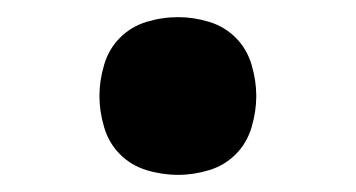

<svg xmlns="http://www.w3.org/2000/svg" viewBox="-20 -452 415 224"><path d="M188 -248Q169 -248 151 -253.5Q133 -259 120 -272Q107 -285 101.5 -303.5Q96 -322 96 -340Q96 -358 101.5 -376.5Q107 -395 120 -408Q133 -421 151 -426.5Q169 -432 188 -432Q206 -432 224 -426.5Q242 -421 255 -408Q268 -395 273.5 -376.5Q279 -358 279 -340Q279 -322 273.5 -303.5Q268 -285 255 -272Q242 -259 224 -253.5Q206 -248 188 -248Z"/></svg>

Font: Zed Sans Semibold
Style: Regular
Weight: 600
Designer: Belleve Invis
Foundry: Belleve Invis
Version: Version 1.0.0; ttfautohint (v1.8.4)